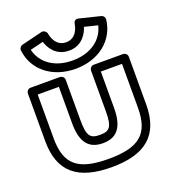

<svg xmlns="http://www.w3.org/2000/svg" viewBox="-151 -928 974 1083"><g transform="rotate(-20 336.0 -386.5)"><path d="M252.4 -794.5C247.3 -806.6 233.8 -815.2 222 -812.3L96 -781.3C85.6 -778.7 75.7 -767.3 77.2 -754.2C90.8 -632.8 194.2 -551 333 -551C471.8 -551 575.2 -632.8 588.8 -754.2C590 -764.9 582.8 -778.1 570 -781.3L444 -812.3C423.1 -817.4 415.3 -802.7 413.3 -791.8C412.4 -784.1 401.5 -710 333 -710C265 -710 253.2 -787.6 252.4 -794.5ZM456.7 -757.6 535.4 -738.3C516.3 -657.4 443 -601 333 -601C222.5 -601 149.5 -658.4 130.6 -738.3L209.3 -757.6C219.7 -723.8 251.7 -660 333 -660C415 -660 446.9 -725.5 456.7 -757.6ZM31 -513V-226C31 -39.9 133.9 40 334 40C534.1 40 637 -39.9 637 -226V-513C637 -528.1 622.7 -538 612 -538H435C419.9 -538 410 -523.7 410 -513V-269C410 -172.6 391.2 -154 334 -154C276.8 -154 258 -172.6 258 -269V-513C258 -528.1 243.7 -538 233 -538H56C40.9 -538 31 -523.7 31 -513ZM81 -488H208V-269C208 -163.4 243.2 -104 334 -104C424.8 -104 460 -163.4 460 -269V-488H587V-226C587 -68.1 517.9 -10 334 -10C150.1 -10 81 -68.1 81 -226Z"/></g></svg>

Font: Hussar Ekologiczny
Style: Regular
Weight: 400
Foundry: Cannot Into Space Fonts
Version: Version 0.97